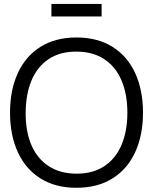

<svg xmlns="http://www.w3.org/2000/svg" viewBox="-20 -922 764 958"><path d="M487 -840H236.5V-902.5H487ZM30 -360Q30 -471.5 68.5 -556.2Q107 -641 181.5 -688Q256 -735 361.5 -735Q467 -735 541.8 -688Q616.5 -641 655 -556.2Q693.5 -471.5 693.5 -360Q693.5 -248.5 655 -163.8Q616.5 -79 541.8 -32Q467 15 361.5 15Q256 15 181.5 -32Q107 -79 68.5 -163.8Q30 -248.5 30 -360ZM615.5 -360Q615.5 -451.5 586.5 -520.2Q557.5 -589 500.2 -626.8Q443 -664.5 360.5 -664.5Q277.5 -664.5 220.8 -625.8Q164 -587 136 -517.5Q108 -448 108 -355.5Q108 -265 137 -197.5Q166 -130 223.2 -92.8Q280.5 -55.5 362.5 -55.5Q445 -55.5 501.8 -93.8Q558.5 -132 587 -200.5Q615.5 -269 615.5 -360Z"/></svg>

Font: CCSD_manrope
Style: Regular
Weight: 400
Designer: Mikhail Sharanda
Foundry: Mikhail Sharanda
Version: Version 4.503